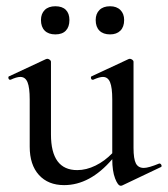

<svg xmlns="http://www.w3.org/2000/svg" viewBox="-20 -583 537 614"><path d="M490 -60Q494 -60 496 -55.5Q498 -51 495 -49L371 10Q369 11 366 11Q357 11 348 -12.5Q339 -36 339 -74Q268 9 185 9Q134 9 104.5 -23.5Q75 -56 75 -114V-265Q75 -303 68 -320Q61 -337 45 -337Q33 -337 14 -328H12Q8 -328 7 -333Q6 -338 9 -339L127 -394L131 -395Q135 -395 139 -392Q143 -389 143 -386V-153Q143 -39 227 -39Q256 -39 285.5 -53.5Q315 -68 339 -93V-265Q339 -303 332 -320Q325 -337 309 -337Q298 -337 278 -328H276Q272 -328 271 -333Q270 -338 273 -339L391 -394L395 -395Q399 -395 403 -392Q407 -389 407 -386V-110Q407 -75 414.5 -60.5Q422 -46 440 -46Q455 -46 489 -60ZM111 -519Q111 -539 123 -551Q135 -563 157 -563Q179 -563 190.5 -551.5Q202 -540 202 -519Q202 -497 190.5 -485Q179 -473 157 -473Q135 -473 123 -485Q111 -497 111 -519ZM286 -519Q286 -539 298 -551Q310 -563 332 -563Q353 -563 365 -551Q377 -539 377 -519Q377 -497 365 -485Q353 -473 332 -473Q310 -473 298 -485Q286 -497 286 -519Z"/></svg>

Font: Cormorant Infant Medium
Style: Regular
Weight: 500
Designer: Christian Thalmann (Catharsis Fonts)
Version: Version 3.000